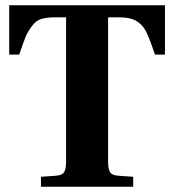

<svg xmlns="http://www.w3.org/2000/svg" viewBox="-20 -712 664 732"><path d="M15.1 -503.9V-691.9H608.9V-503.9H570.8Q546.4 -576.2 533.7 -597.7Q512.2 -633.3 473.6 -642.1Q456.1 -646 432.1 -646H392.1V-95.2Q392.1 -66.9 399.9 -55.2Q407.7 -43.5 431.2 -42L487.8 -38.1V0H136.2V-38.1L192.9 -42Q216.3 -43.5 224.1 -55.2Q231.9 -66.9 231.9 -95.2V-646H191.9Q158.7 -646 137.9 -639.9Q117.2 -633.8 101.3 -612.1Q85.4 -590.3 78.1 -572.8Q70.8 -555.2 55.2 -509.3Q53.7 -505.9 53.2 -503.9Z"/></svg>

Font: Linguistics Pro
Style: Bold
Weight: 700
Designer: Stefan Peev, Context Ltd
Foundry: Stefan Peev, Context Ltd
Version: Version 001.000